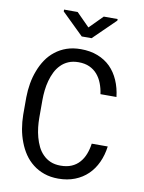

<svg xmlns="http://www.w3.org/2000/svg" viewBox="-99 -989 799 1067"><g transform="rotate(10 300.0 -455.5)"><path d="M545.4 -213.9H455.1Q450.7 -181.6 439.9 -154.1Q429.2 -126.5 411.1 -106.4Q393.1 -85.9 366.9 -74.7Q340.8 -63.5 305.2 -63.5Q272.5 -63.5 248 -74Q223.6 -84.5 205.6 -103Q187.5 -121.1 175.8 -145Q164.1 -168.9 156.7 -196.3Q149.4 -223.1 146.2 -251.2Q143.1 -279.3 143.1 -305.7V-405.8Q143.1 -432.1 146.2 -460.2Q149.4 -488.3 156.7 -515.1Q164.1 -542 176 -565.9Q188 -589.8 206.1 -607.9Q223.6 -626 248.3 -636.5Q272.9 -647 305.2 -647Q340.8 -647 366.9 -635Q393.1 -623 411.1 -602.1Q429.2 -581.1 439.9 -553.2Q450.7 -525.4 455.1 -493.2H545.4Q539.6 -543.9 521.2 -585.9Q502.9 -627.9 472.7 -658.2Q442.4 -688 400.4 -704.3Q358.4 -720.7 305.2 -720.7Q260.7 -720.7 225.1 -708.3Q189.5 -695.8 161.6 -673.8Q133.3 -651.9 113 -621.8Q92.8 -591.8 79.6 -556.6Q65.9 -521.5 59.3 -482.9Q52.7 -444.3 52.2 -404.8V-305.7Q52.7 -266.1 59.3 -227.5Q65.9 -189 79.6 -153.8Q92.8 -118.7 113 -88.9Q133.3 -59.1 161.6 -37.1Q189.5 -15.1 225.3 -2.7Q261.2 9.8 305.2 9.8Q356.4 9.8 398.2 -6.6Q439.9 -22.9 470.7 -52.7Q501 -82 520 -123.3Q539.1 -164.6 545.4 -213.9ZM324.7 -846.7 251 -920.9H174.3V-910.6L296.9 -791H352.5L476.6 -912.1V-920.9H398.4Z"/></g></svg>

Font: RobotoMono Nerd Font
Style: Regular
Weight: 400
Monospace: yes
Designer: Google
Version: Version 3.000;Nerd Fonts 3.2.1